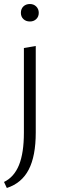

<svg xmlns="http://www.w3.org/2000/svg" viewBox="-20 -647 297 956"><path d="M84 -583Q84 -603 96.5 -615Q109 -627 129 -627Q148 -627 160.5 -614.5Q173 -602 173 -583Q173 -564 160.5 -552Q148 -540 129 -540Q109 -540 96.5 -552Q84 -564 84 -583ZM99 -408 158 -418V13Q158 130 123 197.5Q88 265 14 289L0 259Q50 235 74.5 175Q99 115 99 13Z"/></svg>

Font: Ysabeau Infant Semilight
Style: Regular
Weight: 300
Designer: Christian Thalmann (Catharsis Fonts)
Version: Version 0.003